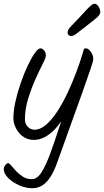

<svg xmlns="http://www.w3.org/2000/svg" viewBox="-40 -758 551 1017"><path d="M203 -464Q203 -452 186 -419Q169 -386 147.5 -338Q126 -290 109 -235Q92 -180 92 -125Q92 -102 107 -86.5Q122 -71 142 -71Q174 -71 205 -98Q236 -125 265 -170Q294 -215 319 -268.5Q344 -322 364 -375.5Q384 -429 397 -472Q402 -488 403.5 -495Q405 -502 415 -502Q423 -502 432 -494Q441 -486 447.5 -473Q454 -460 454 -444Q454 -436 438.5 -389.5Q423 -343 396 -267.5Q369 -192 335 -98Q301 -4 264 100Q248 146 228.5 177Q209 208 185 223.5Q161 239 131 239Q98 239 63 224Q28 209 4 185.5Q-20 162 -20 137Q-20 130 -16 123Q-12 116 -6.5 111Q-1 106 2 106Q9 106 19.5 119Q30 132 45.5 148.5Q61 165 81.5 178Q102 191 129 191Q157 191 180 154.5Q203 118 225.5 57Q248 -4 272 -78.5Q296 -153 326 -230L351 -250Q330 -193 305.5 -149.5Q281 -106 253.5 -76.5Q226 -47 197.5 -32Q169 -17 139 -17Q115 -17 95 -27Q75 -37 61 -54Q47 -71 39 -91Q31 -111 31 -132Q31 -172 42 -221Q53 -270 70 -319Q87 -368 106.5 -409.5Q126 -451 144 -476.5Q162 -502 174 -502Q181 -502 187.5 -497Q194 -492 198.5 -483.5Q203 -475 203 -464ZM383 -668Q399 -685 413.5 -701Q428 -717 440 -727.5Q452 -738 460 -738Q469 -738 476 -731Q483 -724 487 -714Q491 -704 491 -695Q491 -685 483.5 -675.5Q476 -666 459.5 -653.5Q443 -641 417 -620Q380 -591 364 -579Q348 -567 337 -567Q330 -567 324 -572Q318 -577 318 -586Q318 -600 334 -616.5Q350 -633 383 -668Z"/></svg>

Font: Kalam Variable Light
Style: Regular
Weight: 300
Designer: Lipi Raval, Jonny Pinhorn
Foundry: Indian Type Foundry
Version: Version 3.000